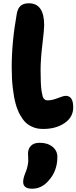

<svg xmlns="http://www.w3.org/2000/svg" viewBox="-20 -733 469 1178"><path d="M245.1 58.1Q226.1 58.1 209.5 55.2Q192.9 52.2 172.4 42.5Q151.9 32.7 135.5 16.6Q119.1 0.5 103 -28.3Q86.9 -57.1 76.2 -95.7Q65.4 -134.3 58.6 -191.7Q51.8 -249 51.8 -319.8Q51.8 -475.6 83 -648.9Q88.9 -682.1 106.7 -697.5Q124.5 -712.9 157.2 -712.9Q251 -712.9 251 -578.1Q251 -550.3 240 -460Q229 -369.6 229 -299.8Q229 -256.8 230.5 -225.1Q231.9 -193.4 235.1 -173.8Q238.3 -154.3 241.7 -142.3Q245.1 -130.4 251 -125.2Q256.8 -120.1 261.2 -118.7Q265.6 -117.2 272.9 -117.2Q299.8 -117.2 334.5 -131.1Q369.1 -145 383.8 -145Q429.2 -145 429.2 -74.2Q429.2 -14.2 376.5 22Q323.7 58.1 245.1 58.1ZM176.8 424.8Q122.1 424.8 122.1 382.8Q122.1 361.3 134.8 330.1Q144 308.6 148.4 288.6Q152.8 268.6 153.3 258.3Q153.8 248 152.8 230.7Q151.9 213.4 151.9 209Q151.9 179.7 169.9 161.4Q188 143.1 223.1 143.1Q272 143.1 302 167.2Q332 191.4 332 230Q332 318.8 274.9 378.9Q233.9 424.8 176.8 424.8Z"/></svg>

Font: Shantell Sans Irregular Bouncy
Style: Regular
Weight: 800
Designer: Stephen Nixon, Anya Danilova, Shantell Martin
Foundry: Arrow Type
Version: Version 1.006;[9816181b4]